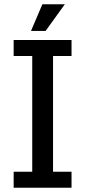

<svg xmlns="http://www.w3.org/2000/svg" viewBox="-20 -877 398 897"><path d="M43.8 0V-74.6H130.6V-615.4H43.8V-690H314.2V-615.4H227.8V-74.6H314.2V0ZM124.8 -732.4 178 -857H282.8L193 -732.4Z"/></svg>

Font: Mozilla Headline ExtraLight
Style: Regular
Weight: 200
Designer: Studio DRAMA
Foundry: Studio DRAMA
Version: Version 1.000